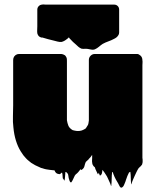

<svg xmlns="http://www.w3.org/2000/svg" viewBox="-20 -766 714 875"><path d="M630 -27Q629 -25 629 -22.5Q629 -20 628 -18Q628 -17 627.5 -16.5Q627 -16 627 -16Q627 -15 626.5 -14.5Q626 -14 626 -14Q626 -14 624 -12Q623 -9 617 -5Q615 -2 612 0Q609 4 606.5 9Q604 14 602 18Q598 26 594 35Q590 44 586 53L582 63Q581 65 580 70.5Q579 76 578 73Q576 59 576 45Q576 31 574 17Q574 17 570 19Q569 19 569 19.5Q569 20 568 20Q564 27 560.5 36Q557 45 554 54Q553 57 552 60.5Q551 64 549 68Q547 72 545 77.5Q543 83 538 87Q531 93 525.5 83.5Q520 74 518 69Q516 65 513 60.5Q510 56 508 52Q505 46 502 40Q499 34 497 28L494 19Q491 17 491 18Q489 34 489 49.5Q489 65 487 81Q486 83 485 78.5Q484 74 483 72Q481 69 479 63Q475 55 471.5 46.5Q468 38 463 31Q457 21 447 8Q446 13 445.5 18Q445 23 443 28Q442 29 441 30Q440 31 439 33Q435 33 435 34L430 21Q430 22 429 24Q428 26 427 28Q426 29 425 26Q424 23 423 22Q421 18 419 13.5Q417 9 415 5Q414 3 413.5 0Q413 -3 411 -5Q409 -6 408 -7Q407 -9 405 -11Q403 -15 402 -16Q400 -22 400 -26Q399 -31 399.5 -35.5Q400 -40 400 -47V-60Q399 -58 396 -55Q395 -52 388 -45L385 -42Q385 -41 384.5 -41Q384 -41 384 -40L371 -28Q367 -19 365 -9.5Q363 0 355 6Q348 12 346 4Q345 8 343 10.5Q341 13 336 19L331 24Q325 28 321 34L313 51Q312 53 309.5 58Q307 63 305 65Q301 66 299.5 63Q298 60 297 58Q296 55 295 51.5Q294 48 293 45Q292 40 291.5 35Q291 30 289 26Q285 22 283 19H282Q281 19 280 18Q279 17 278 18Q277 28 276.5 38Q276 48 274 58Q274 59 273 56Q272 53 270 52Q269 50 268 49Q267 48 266 46Q265 40 265 33.5Q265 27 263 21Q262 22 262 21.5Q262 21 262 21Q261 22 259 22Q259 23 258.5 23Q258 23 258 23Q257 24 256.5 25Q256 26 254 27Q253 28 251 27.5Q249 27 247 27Q239 26 235 21.5Q231 17 228 10H223Q221 10 219 9.5Q217 9 215 9Q209 9 206 8Q198 7 190 5.5Q182 4 174 1Q167 0 160 -4Q150 -8 140.5 -13Q131 -18 122 -24Q104 -37 92 -52Q87 -57 83 -63.5Q79 -70 74 -77Q61 -98 52.5 -125.5Q44 -153 41 -186Q38 -209 39 -237Q40 -265 40 -286V-493Q40 -502 45 -509L51 -515Q58 -520 66.5 -520Q75 -520 83 -520H258Q262 -520 268 -518Q277 -515 280 -509Q282 -507 284 -501Q285 -497 285 -488V-218Q287 -205 291.5 -193.5Q296 -182 311 -173Q317 -171 319 -171Q324 -170 327.5 -169.5Q331 -169 335 -169Q340 -169 343.5 -169.5Q347 -170 351 -171Q353 -171 354 -172Q356 -173 358.5 -174Q361 -175 363 -176L371 -181Q376 -188 381 -197Q383 -202 383.5 -207Q384 -212 385 -217V-493Q385 -504 393 -512Q401 -520 412 -520H586Q599 -520 605.5 -520Q612 -520 621 -512Q626 -507 627.5 -501.5Q629 -496 629 -491Q630 -486 629.5 -480Q629 -474 629 -469V-55Q629 -51 629 -47Q629 -43 630 -38ZM407 -8Q407 -8 407 -8Q407 -8 408 -7Q408 -7 408 -7Q408 -7 408 -7Q407 -8 407 -8ZM523 -618Q523 -610 519 -605Q513 -595 500 -589Q487 -582 474 -577.5Q461 -573 448 -566Q439 -560 431 -553Q423 -546 412 -541Q404 -538 396 -540Q388 -542 380 -543Q373 -544 366.5 -543.5Q360 -543 352 -544Q344 -547 337.5 -552.5Q331 -558 325 -564Q319 -569 312.5 -575Q306 -581 301 -587Q300 -588 299 -589Q298 -590 297 -591Q296 -592 295.5 -593.5Q295 -595 293 -595Q292 -595 291 -593.5Q290 -592 289 -591Q287 -590 285 -588Q273 -578 261 -575Q252 -574 242.5 -576.5Q233 -579 225 -581Q212 -584 199 -587.5Q186 -591 173 -595H168L161 -598Q159 -599 156 -602Q152 -607 150 -614Q149 -622 149.5 -630.5Q150 -639 150 -646V-722Q150 -731 156 -737.5Q162 -744 171 -745Q176 -746 180.5 -745.5Q185 -745 189 -745H500Q510 -745 516.5 -738.5Q523 -732 523 -722Z"/></svg>

Font: Rubik Wet Paint
Style: Regular
Weight: 400
Designer: Hubert and Fischer, NaN
Foundry: Hubert and Fischer, NaN
Version: Version 2.200